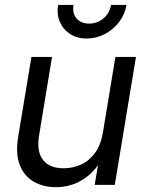

<svg xmlns="http://www.w3.org/2000/svg" viewBox="-20 -755 597 784"><path d="M209 9.3Q156.7 9.3 117.4 -13.4Q78.1 -36.1 60.5 -81.8Q43 -127.4 54.2 -196.3L108.4 -522.5H192.4L139.6 -202.1Q128.9 -136.2 155.5 -102.1Q182.1 -67.9 239.7 -67.9Q277.8 -67.9 311.3 -83.3Q344.7 -98.6 368.4 -131.3Q392.1 -164.1 400.4 -214.8L451.2 -522.5H535.2L448.7 0H366.7L387.7 -126.5H408.7Q371.6 -55.7 320.8 -23.2Q270 9.3 209 9.3ZM333.5 -597.7Q294.4 -597.7 266.1 -616.2Q237.8 -634.8 224.4 -665.8Q210.9 -696.8 217.3 -734.9H280.3Q274.4 -701.2 292.5 -679.9Q310.5 -658.7 344.2 -658.7Q366.7 -658.7 385.5 -668.5Q404.3 -678.2 417 -695.3Q429.7 -712.4 433.6 -734.9H496.6Q490.2 -696.8 466.6 -665.5Q442.9 -634.3 408 -616Q373 -597.7 333.5 -597.7Z"/></svg>

Font: Inter 28pt
Style: Italic
Weight: 400
Italic angle: -9.3988°
Designer: Rasmus Andersson
Foundry: rsms
Version: Version 4.001;git-66647c0bb